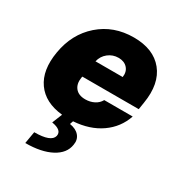

<svg xmlns="http://www.w3.org/2000/svg" viewBox="-185 -679 978 1046"><g transform="rotate(30 304.0 -156.0)"><path d="M294 8.9 286.9 29.8Q327.4 36.2 347.3 60Q367.2 83.8 360.8 117.9Q352.3 175.4 290.1 208.5Q228 241.5 127.8 241.5L140.6 166.2Q246.1 166.2 257.1 122.2Q261.4 101.9 246.6 89.1Q231.9 76.3 198.9 71L224.4 7.8Q112.6 -3.6 60.9 -76.9Q9.2 -150.2 29.8 -271.3Q51.1 -398.4 139.2 -475.5Q227.3 -552.6 353.7 -552.6Q477.6 -552.6 538.5 -477.5Q599.4 -402.3 578.1 -272.7L571 -227.3H216.3L214.5 -218.8Q208.1 -178.3 228.3 -153.1Q248.6 -127.8 291.2 -127.8Q321.7 -127.8 346.4 -140.4Q371.1 -153.1 383.5 -176.1H562.5Q535.2 -95.5 465.2 -46.7Q395.2 2.1 294 8.9ZM236.5 -335.2H407.7Q413 -370.4 392.9 -392.6Q372.9 -414.8 336.6 -414.8Q300.8 -414.8 272.7 -392.8Q244.7 -370.7 236.5 -335.2Z"/></g></svg>

Font: Karasuma Gothic
Style: Italic
Weight: 900
Italic angle: -9.39999°
Designer: Rasmus Andersson / Ryoko Nishizuka
Foundry: Genbu
Version: Version 1.00